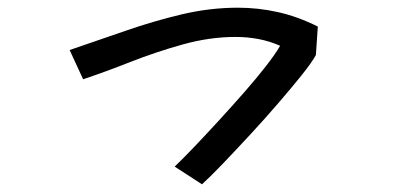

<svg xmlns="http://www.w3.org/2000/svg" viewBox="-20 -465 1040 499"><path d="M434 -32Q456 -53 486 -84.5Q516 -116 549.5 -152.5Q583 -189 615 -225.5Q647 -262 671.5 -293.5Q696 -325 708 -346Q681 -358 652 -363.5Q623 -369 592 -369Q525 -369 455 -349.5Q385 -330 319 -304Q253 -278 196 -259L161 -335Q232 -359 305 -384.5Q378 -410 451.5 -427.5Q525 -445 599 -445Q651 -445 702.5 -433.5Q754 -422 806 -396L801 -322Q790 -302 763.5 -269Q737 -236 702.5 -196Q668 -156 631 -116Q594 -76 561 -41.5Q528 -7 505 14Z"/></svg>

Font: Stick
Style: Regular
Weight: 400
Designer: Fontworks Inc.
Foundry: Fontworks Inc.
Version: Version 1.100